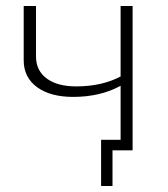

<svg xmlns="http://www.w3.org/2000/svg" viewBox="-20 -501 561 640"><path d="M224 -178Q148 -178 103.5 -210.5Q59 -243 59 -300V-481H100V-313Q100 -266 135.5 -239.5Q171 -213 234 -213Q319 -213 382 -246V-481H422V0H355V119H317V-35H382V-215Q314 -178 224 -178Z"/></svg>

Font: Cantarell Light
Style: Regular
Weight: 300
Designer: Dave Crossland, Nikolaus Waxweiler, Florian Fecher, Jacques Le Bailly, Eben Sorkin, Alexei Vanyashin, Alexios Zavras, Em
Version: Version 0.303